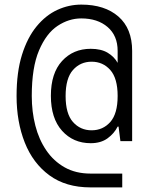

<svg xmlns="http://www.w3.org/2000/svg" viewBox="-20 -720 640 834"><path d="M373 94Q266 94 194.5 41.5Q123 -11 87.5 -101Q52 -191 52 -303Q52 -407 75.5 -482Q99 -557 139 -605.5Q179 -654 229 -677Q279 -700 333 -700Q435 -700 494.5 -648Q554 -596 554 -499V-107H503L495 -170H491Q476 -140 447 -119Q418 -98 374 -98Q298 -98 249.5 -152Q201 -206 201 -304Q201 -402 249.5 -455Q298 -508 374 -508Q419 -508 447.5 -491Q476 -474 491 -447V-499Q491 -565 447.5 -602.5Q404 -640 333 -640Q279 -640 230 -607.5Q181 -575 149.5 -501Q118 -427 118 -303Q118 -235 133.5 -174.5Q149 -114 181 -67Q213 -20 261 7Q309 34 373 34H511V94ZM378 -154Q427 -154 459 -190Q491 -226 491 -303Q491 -380 459 -416Q427 -452 378 -452Q329 -452 297 -416Q265 -380 265 -303Q265 -226 297 -190Q329 -154 378 -154Z"/></svg>

Font: DM Mono Light
Style: Regular
Weight: 300
Designer: Colophon Foundry
Foundry: Colophon Foundry
Version: Version 1.000; ttfautohint (v1.8.2.53-6de2)